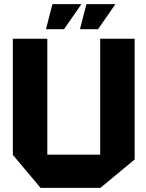

<svg xmlns="http://www.w3.org/2000/svg" viewBox="-20 -905 704 925"><path d="M462.7 0V-718.5H628.7V-136.6L463.7 0ZM175.4 0 41.9 -158.8V-159.8H462.7V0ZM41.9 -159.8V-718.5H207.9V-159.8ZM365.2 -764.2 396.4 -885.1H535.4V-884.1L452.2 -764.2ZM201.4 -764.2 232.6 -885.1H371.6V-884.1L288.4 -764.2Z"/></svg>

Font: Foldit Thin
Style: Regular
Weight: 100
Designer: Sophia Tai
Foundry: Sophia Tai
Version: Version 1.003